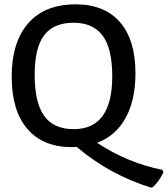

<svg xmlns="http://www.w3.org/2000/svg" viewBox="-20 -670 774 886"><path d="M730 114 734 126Q714 167 687 192L678 196Q486 137 334 8Q327 9 312 9Q178 9 106 -75.5Q34 -160 34 -315Q34 -476 110.5 -563Q187 -650 329 -650Q462 -650 533.5 -568Q605 -486 605 -332Q605 -208 559.5 -125.5Q514 -43 428 -11Q569 82 730 114ZM140 -325Q140 -196 184 -135Q228 -74 320 -74Q498 -74 498 -318Q498 -445 454 -505Q410 -565 319 -565Q227 -565 183.5 -507Q140 -449 140 -325Z"/></svg>

Font: Alegreya Sans SC Medium
Style: Regular
Weight: 500
Designer: Juan Pablo del Peral
Foundry: Huerta Tipografica
Version: Version 2.001;PS 002.001;hotconv 1.0.88;makeotf.lib2.5.64775